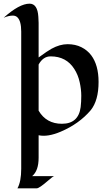

<svg xmlns="http://www.w3.org/2000/svg" viewBox="-38 -729 595 1046"><path d="M57.1 296.9Q77.6 260.3 77.6 190.4V-557.1Q77.6 -614.7 56.6 -634.8Q46.9 -644 32.2 -644Q8.8 -644 -18.1 -632.3Q67.4 -709 123 -709Q166.5 -709 170.9 -637.7Q172.4 -619.6 172.4 -604.5V-416Q221.7 -452.1 242.7 -463.4Q288.1 -488.3 330.3 -488.3Q372.6 -488.3 405.3 -471.9Q438 -455.6 459 -427.7Q499 -374 499 -282.7Q499 -181.6 456.1 -128.4Q393.6 -54.7 293 -11.7Q221.7 18.6 172.4 7.8V130.4Q172.4 201.2 137.2 230.5H257.3Q250 231.9 224.1 254.9Q175.8 296.9 162.6 296.9ZM172.4 -126Q214.4 -54.7 299.3 -54.7Q389.6 -54.7 401.4 -145.5Q404.8 -172.4 404.8 -207.3Q404.8 -242.2 396 -281.7Q387.2 -321.3 367.2 -352.5Q323.7 -421.9 237.8 -421.9Q196.8 -421.9 172.4 -377.4Z"/></svg>

Font: Fondamento
Style: Regular
Weight: 400
Version: Version 1.000